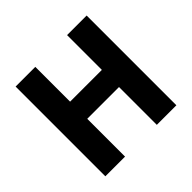

<svg xmlns="http://www.w3.org/2000/svg" viewBox="-179 -933 1124 1124"><g transform="rotate(-45 383.0 -371.5)"><path d="M89 0V-743H252V-455H515V-743H677V0H515V-313H252V0Z"/></g></svg>

Font: Noto Sans SC ExtraBold
Style: Regular
Weight: 800
Designer: Ryoko NISHIZUKA 西塚涼子 (kana, bopomofo & ideographs); Paul D. Hunt (Latin, Greek & Cyrillic); Sandoll Communications 산돌커뮤니
Foundry: Adobe
Version: Version 2.004-H2;hotconv 1.0.118;makeotfexe 2.5.65603